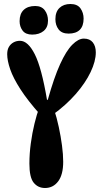

<svg xmlns="http://www.w3.org/2000/svg" viewBox="-20 -931 515 960"><path d="M205 9Q170 9 148.5 -17.5Q127 -44 127 -113Q127 -162 134 -214Q141 -266 152.5 -313Q164 -360 176 -392L182 -357Q118 -429 82 -485Q46 -541 31 -584.5Q16 -628 16 -660Q16 -682 24.5 -696.5Q33 -711 47.5 -719Q62 -727 80 -727Q120 -727 154 -659.5Q188 -592 215 -432H219Q250 -543 280.5 -610Q311 -677 341.5 -707.5Q372 -738 399 -738Q429 -738 444 -719Q459 -700 459 -669Q459 -625 433 -570.5Q407 -516 358.5 -460.5Q310 -405 242 -356L251 -382Q264 -342 274 -295.5Q284 -249 290 -203.5Q296 -158 296 -122Q296 -58 271 -24.5Q246 9 205 9ZM141 -758Q108 -758 93 -778Q78 -798 78 -825Q78 -862 98.5 -881.5Q119 -901 156 -901Q188 -901 204 -879.5Q220 -858 220 -828Q220 -794 198 -776Q176 -758 141 -758ZM332 -911Q367 -911 382.5 -889Q398 -867 398 -838Q398 -801 379 -782Q360 -763 323 -763Q289 -763 273 -784Q257 -805 257 -835Q257 -872 277.5 -891.5Q298 -911 332 -911Z"/></svg>

Font: DynaPuff Condensed
Style: Regular
Weight: 400
Width: 3
Designer: Toshi Omagari, Jennifer Daniel
Foundry: Google Fonts
Version: Version 2.000